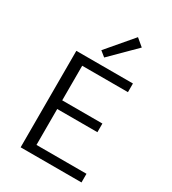

<svg xmlns="http://www.w3.org/2000/svg" viewBox="-216 -1022 1014 1134"><g transform="rotate(30 291.0 -455.0)"><path d="M271 -706 235 -735 384 -910 434 -868ZM524 -59V0H109V-658H495V-599H183V-363H457V-304H183V-59Z"/></g></svg>

Font: Ysabeau SC
Style: Regular
Weight: 400
Designer: Christian Thalmann (Catharsis Fonts)
Version: Version 0.003